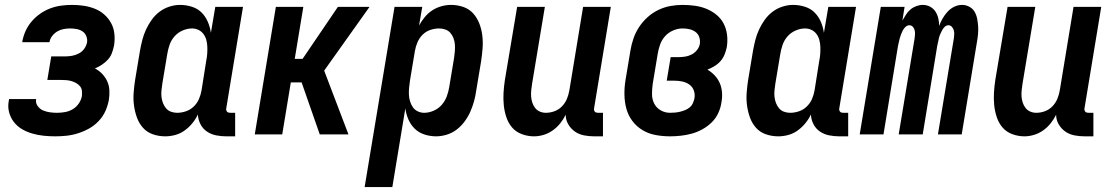

<svg xmlns="http://www.w3.org/2000/svg" viewBox="-20 -548 4540 783"><path d="M205 8Q181 8 157.5 5.5Q134 3 111.5 -3.5Q89 -10 69.5 -21.5Q50 -33 36.5 -50.5Q23 -68 17 -90.5Q11 -113 16 -138L17 -144H128L127 -142Q125 -127 134 -115Q143 -103 156 -97.5Q169 -92 183.5 -90Q198 -88 213 -88Q229 -88 245.5 -91Q262 -94 276.5 -102.5Q291 -111 301 -125.5Q311 -140 314 -156Q315 -167 314 -177.5Q313 -188 306.5 -196Q300 -204 291 -209Q282 -214 272.5 -217Q263 -220 252 -221Q241 -222 230 -222H173L189 -318H246Q260 -318 274 -320.5Q288 -323 301.5 -330Q315 -337 323.5 -349Q332 -361 335 -375Q337 -388 332 -400.5Q327 -413 316.5 -420Q306 -427 292.5 -429.5Q279 -432 266 -432Q253 -432 239.5 -429.5Q226 -427 214 -420Q202 -413 193 -401.5Q184 -390 182 -377V-376H71V-379Q75 -401 84.5 -422Q94 -443 109.5 -461Q125 -479 144.5 -492.5Q164 -506 185.5 -514Q207 -522 229.5 -525Q252 -528 274 -528Q298 -528 321.5 -524.5Q345 -521 366.5 -512.5Q388 -504 405 -489Q422 -474 433 -454Q444 -434 446.5 -410Q449 -386 445 -362Q442 -347 436.5 -332Q431 -317 420 -305Q409 -293 395.5 -284Q382 -275 367 -269Q384 -260 396.5 -247Q409 -234 417 -217Q425 -200 426 -180Q427 -160 424 -141Q420 -118 410 -95.5Q400 -73 382.5 -54.5Q365 -36 343.5 -24Q322 -12 298.5 -4.5Q275 3 251.5 5.5Q228 8 205 8Z M939 8H903Q882 8 861.5 4Q841 0 824 -11.5Q807 -23 797.5 -41.5Q788 -60 787 -81Q778 -62 764 -45Q750 -28 732.5 -15.5Q715 -3 694.5 2.5Q674 8 654 8Q627 8 603 -0.5Q579 -9 563 -27Q547 -45 538.5 -68.5Q530 -92 526.5 -117.5Q523 -143 525 -169.5Q527 -196 531 -222L551 -342Q555 -364 560.5 -385.5Q566 -407 575.5 -427.5Q585 -448 598.5 -467Q612 -486 630.5 -500Q649 -514 671 -521Q693 -528 714 -528Q739 -528 762.5 -520.5Q786 -513 802 -497Q818 -481 827.5 -459Q837 -437 840 -414L858 -520H971L903 -108Q902 -104 902.5 -100Q903 -96 905.5 -93Q908 -90 911.5 -89Q915 -88 919 -88H939ZM702 -88Q720 -88 738 -94Q756 -100 770 -113.5Q784 -127 791.5 -144.5Q799 -162 802 -180L821 -300Q824 -314 825 -328.5Q826 -343 825.5 -357Q825 -371 821.5 -384.5Q818 -398 810 -409Q802 -420 789.5 -426Q777 -432 763 -432Q744 -432 724.5 -423.5Q705 -415 691.5 -399.5Q678 -384 671.5 -365Q665 -346 662 -327L642 -207Q640 -193 638.5 -179.5Q637 -166 638.5 -153Q640 -140 644.5 -128Q649 -116 657 -106.5Q665 -97 677 -92.5Q689 -88 702 -88Z M1019 0 1105 -520H1217L1182 -308H1214L1358 -520H1487L1302 -260L1401 0H1284L1210 -212H1166L1131 0Z M1467 215 1589 -520H1702L1689 -444Q1699 -462 1712 -478Q1725 -494 1742.5 -505.5Q1760 -517 1780 -522.5Q1800 -528 1819 -528Q1846 -528 1870 -519.5Q1894 -511 1910 -493Q1926 -475 1935 -451.5Q1944 -428 1947 -402.5Q1950 -377 1948 -350.5Q1946 -324 1942 -298L1922 -178Q1919 -156 1913 -134.5Q1907 -113 1898 -92.5Q1889 -72 1875 -53Q1861 -34 1843 -20Q1825 -6 1802.5 1Q1780 8 1759 8Q1734 8 1711 0.5Q1688 -7 1671.5 -23Q1655 -39 1645.5 -61Q1636 -83 1633 -106L1580 215ZM1710 -88Q1729 -88 1748.5 -96.5Q1768 -105 1781.5 -120.5Q1795 -136 1802 -155Q1809 -174 1812 -193L1832 -313Q1834 -327 1835 -340.5Q1836 -354 1835 -367Q1834 -380 1829.5 -392Q1825 -404 1817 -413.5Q1809 -423 1796.5 -427.5Q1784 -432 1771 -432Q1753 -432 1735 -426Q1717 -420 1703.5 -406.5Q1690 -393 1682.5 -375.5Q1675 -358 1672 -340L1652 -220Q1650 -206 1648.5 -191.5Q1647 -177 1647.5 -163Q1648 -149 1652 -135.5Q1656 -122 1663.5 -111Q1671 -100 1683.5 -94Q1696 -88 1710 -88Z M2439 8H2403Q2382 8 2361.5 4Q2341 0 2324.5 -11.5Q2308 -23 2297.5 -41Q2287 -59 2287 -80Q2278 -62 2265 -45.5Q2252 -29 2234.5 -16.5Q2217 -4 2197 2Q2177 8 2158 8Q2132 8 2108 -1Q2084 -10 2068.5 -28Q2053 -46 2045 -70Q2037 -94 2034.5 -119Q2032 -144 2033.5 -170Q2035 -196 2039 -222L2089 -520H2202L2150 -207Q2148 -194 2146.5 -180.5Q2145 -167 2146 -154Q2147 -141 2151 -129Q2155 -117 2162.5 -107.5Q2170 -98 2181.5 -93Q2193 -88 2206 -88Q2224 -88 2241.5 -94.5Q2259 -101 2272 -114.5Q2285 -128 2292 -145Q2299 -162 2302 -180L2358 -520H2471L2403 -108Q2402 -104 2402.5 -100Q2403 -96 2405.5 -93Q2408 -90 2411.5 -89Q2415 -88 2419 -88H2439Z M2713 8Q2682 8 2653 2.5Q2624 -3 2600 -17.5Q2576 -32 2559 -54.5Q2542 -77 2534.5 -104.5Q2527 -132 2526.5 -162Q2526 -192 2531 -222L2551 -342Q2555 -367 2563.5 -391.5Q2572 -416 2586.5 -438Q2601 -460 2621 -478Q2641 -496 2665 -507.5Q2689 -519 2714 -523.5Q2739 -528 2763 -528Q2789 -528 2814 -524.5Q2839 -521 2861 -512Q2883 -503 2901.5 -488Q2920 -473 2931 -452Q2942 -431 2945 -406Q2948 -381 2944 -356Q2941 -341 2935 -326Q2929 -311 2918.5 -299Q2908 -287 2894 -278.5Q2880 -270 2865 -264Q2882 -254 2895 -240Q2908 -226 2915.5 -208.5Q2923 -191 2924.5 -170.5Q2926 -150 2922 -130Q2919 -108 2909 -86.5Q2899 -65 2882 -48.5Q2865 -32 2844 -20.5Q2823 -9 2801 -3Q2779 3 2756.5 5.5Q2734 8 2713 8ZM2713 -88Q2723 -88 2733.5 -89Q2744 -90 2754 -92.5Q2764 -95 2774 -99Q2784 -103 2792.5 -110Q2801 -117 2805.5 -127Q2810 -137 2812 -147Q2815 -164 2809.5 -179Q2804 -194 2791.5 -203Q2779 -212 2763 -215.5Q2747 -219 2730 -219H2699L2715 -315H2746Q2760 -315 2773.5 -317Q2787 -319 2800 -325.5Q2813 -332 2822.5 -344Q2832 -356 2834 -369Q2836 -384 2831.5 -397Q2827 -410 2816 -418Q2805 -426 2791.5 -429Q2778 -432 2763 -432Q2744 -432 2724.5 -423.5Q2705 -415 2691.5 -399.5Q2678 -384 2671.5 -365Q2665 -346 2662 -327L2642 -207Q2639 -186 2639 -164.5Q2639 -143 2648 -125.5Q2657 -108 2674.5 -98Q2692 -88 2713 -88Z M3439 8H3403Q3382 8 3361.5 4Q3341 0 3324 -11.5Q3307 -23 3297.5 -41.5Q3288 -60 3287 -81Q3278 -62 3264 -45Q3250 -28 3232.5 -15.5Q3215 -3 3194.5 2.5Q3174 8 3154 8Q3127 8 3103 -0.5Q3079 -9 3063 -27Q3047 -45 3038.5 -68.5Q3030 -92 3026.5 -117.5Q3023 -143 3025 -169.5Q3027 -196 3031 -222L3051 -342Q3055 -364 3060.5 -385.5Q3066 -407 3075.5 -427.5Q3085 -448 3098.5 -467Q3112 -486 3130.5 -500Q3149 -514 3171 -521Q3193 -528 3214 -528Q3239 -528 3262.5 -520.5Q3286 -513 3302 -497Q3318 -481 3327.5 -459Q3337 -437 3340 -414L3358 -520H3471L3403 -108Q3402 -104 3402.5 -100Q3403 -96 3405.5 -93Q3408 -90 3411.5 -89Q3415 -88 3419 -88H3439ZM3202 -88Q3220 -88 3238 -94Q3256 -100 3270 -113.5Q3284 -127 3291.5 -144.5Q3299 -162 3302 -180L3321 -300Q3324 -314 3325 -328.5Q3326 -343 3325.5 -357Q3325 -371 3321.5 -384.5Q3318 -398 3310 -409Q3302 -420 3289.5 -426Q3277 -432 3263 -432Q3244 -432 3224.5 -423.5Q3205 -415 3191.5 -399.5Q3178 -384 3171.5 -365Q3165 -346 3162 -327L3142 -207Q3140 -193 3138.5 -179.5Q3137 -166 3138.5 -153Q3140 -140 3144.5 -128Q3149 -116 3157 -106.5Q3165 -97 3177 -92.5Q3189 -88 3202 -88Z M3486 0 3572 -520H3669L3660 -464Q3667 -476 3674.5 -488Q3682 -500 3692.5 -509Q3703 -518 3716.5 -523Q3730 -528 3743 -528Q3760 -528 3773.5 -520.5Q3787 -513 3795 -500.5Q3803 -488 3806.5 -473Q3810 -458 3810 -442Q3815 -457 3824 -472.5Q3833 -488 3844.5 -500.5Q3856 -513 3871.5 -520.5Q3887 -528 3903 -528Q3919 -528 3933 -520.5Q3947 -513 3954.5 -500Q3962 -487 3965 -471.5Q3968 -456 3969 -440.5Q3970 -425 3968.5 -408.5Q3967 -392 3964 -376L3902 0H3805L3870 -392Q3871 -400 3871.5 -408.5Q3872 -417 3869.5 -425Q3867 -433 3861.5 -439Q3856 -445 3848 -445Q3839 -445 3832.5 -438.5Q3826 -432 3822 -424.5Q3818 -417 3814.5 -409Q3811 -401 3809 -392.5Q3807 -384 3805.5 -376Q3804 -368 3802 -360L3743 0H3645L3710 -392Q3711 -400 3711.5 -408.5Q3712 -417 3710 -425Q3708 -433 3702.5 -439Q3697 -445 3688 -445Q3680 -445 3673 -438.5Q3666 -432 3662 -424.5Q3658 -417 3655 -409Q3652 -401 3649.5 -392.5Q3647 -384 3645.5 -376Q3644 -368 3642 -360L3583 0Z M4439 8H4403Q4382 8 4361.5 4Q4341 0 4324.5 -11.5Q4308 -23 4297.5 -41Q4287 -59 4287 -80Q4278 -62 4265 -45.5Q4252 -29 4234.5 -16.5Q4217 -4 4197 2Q4177 8 4158 8Q4132 8 4108 -1Q4084 -10 4068.5 -28Q4053 -46 4045 -70Q4037 -94 4034.5 -119Q4032 -144 4033.5 -170Q4035 -196 4039 -222L4089 -520H4202L4150 -207Q4148 -194 4146.5 -180.5Q4145 -167 4146 -154Q4147 -141 4151 -129Q4155 -117 4162.5 -107.5Q4170 -98 4181.5 -93Q4193 -88 4206 -88Q4224 -88 4241.5 -94.5Q4259 -101 4272 -114.5Q4285 -128 4292 -145Q4299 -162 4302 -180L4358 -520H4471L4403 -108Q4402 -104 4402.5 -100Q4403 -96 4405.5 -93Q4408 -90 4411.5 -89Q4415 -88 4419 -88H4439Z"/></svg>

Font: Iosevka
Style: Bold Italic
Weight: 700
Italic angle: -9°
Monospace: yes
Designer: Belleve Invis
Foundry: Belleve Invis
Version: Version 32.5.0; ttfautohint (v1.8.4)